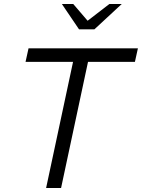

<svg xmlns="http://www.w3.org/2000/svg" viewBox="-20 -942 711 962"><path d="M211 0 346 -632H108L123 -700H671L656 -632H421L286 0ZM376 -795 290 -922H347L419 -838L528 -922H590L453 -795Z"/></svg>

Font: Red Hat Text VF
Style: Italic
Weight: 300
Italic angle: -12°
Designer: Pentagram, MCKL
Foundry: Pentagram, MCKL
Version: Version 1.023